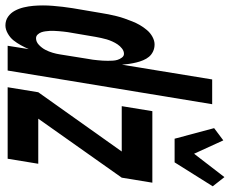

<svg xmlns="http://www.w3.org/2000/svg" viewBox="-108 -730 827 690"><g transform="rotate(90 305.0 -385.5)"><path d="M52 8Q34 8 20.5 -1.5Q7 -11 -1 -26Q-9 -41 -13 -58Q-17 -75 -18.5 -92Q-20 -109 -20 -127Q-20 -145 -18.5 -162.5Q-17 -180 -15 -198Q-13 -216 -10 -234L7 -334Q9 -348 12 -362.5Q15 -377 18.5 -391.5Q22 -406 27 -420Q32 -434 37.5 -448Q43 -462 50.5 -475Q58 -488 68.5 -500.5Q79 -513 93 -520.5Q107 -528 120 -528Q134 -528 145.5 -522.5Q157 -517 164.5 -508Q172 -499 177 -487Q182 -475 185 -462.5Q188 -450 190 -437Q192 -424 193 -411L246 -735H335L214 0H125L137 -76Q131 -62 123 -47.5Q115 -33 105.5 -21Q96 -9 81 -0.5Q66 8 52 8ZM98 -102Q111 -102 122 -112.5Q133 -123 139.5 -135.5Q146 -148 150 -161.5Q154 -175 156 -188L172 -288Q174 -297 175 -306Q176 -315 177 -324Q178 -333 178.5 -342Q179 -351 179 -360Q179 -369 178.5 -378Q178 -387 175.5 -395Q173 -403 167.5 -410.5Q162 -418 154 -418Q144 -418 135 -411Q126 -404 120 -395Q114 -386 109.5 -376Q105 -366 102 -356Q99 -346 97 -336Q95 -326 93 -316L76 -216Q75 -208 74 -200Q73 -192 72.5 -184Q72 -176 71.5 -167.5Q71 -159 71.5 -151.5Q72 -144 73 -136Q74 -128 76.5 -121Q79 -114 84.5 -108Q90 -102 98 -102ZM459 -600 421 -742 465 -775 513 -670 597 -779 630 -737 544 -600ZM274 0 292 -110 505 -410H342L360 -520H617L599 -410L387 -110H549L531 0Z"/></g></svg>

Font: Iosevka XBd Ex Obl
Style: Regular
Weight: 800
Width: 7
Italic angle: -9°
Monospace: yes
Designer: Belleve Invis
Foundry: Belleve Invis
Version: Version 32.5.0; ttfautohint (v1.8.4)